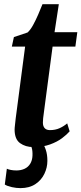

<svg xmlns="http://www.w3.org/2000/svg" viewBox="-20 -710 398 940"><path d="M198 -183.5Q196 -167 194.2 -154.2Q192.5 -141.5 191.2 -131Q190 -120.5 190 -110Q190 -92 198.8 -82.5Q207.5 -73 224.5 -73Q250.5 -73 271.2 -82.2Q292 -91.5 309 -106L321 -67Q307.5 -51.5 283.8 -33.5Q260 -15.5 225 -2.8Q190 10 142.5 10Q105 10 78.2 -9.2Q51.5 -28.5 51.5 -76Q51.5 -79.5 52 -85.5Q52.5 -91.5 53.8 -102.5Q55 -113.5 57 -131.5Q59 -149.5 63 -177L103 -482H38L48 -528.5L115 -551Q128.5 -563 141.8 -587Q155 -611 167 -638.8Q179 -666.5 188 -689.5H268L247 -552.5H358.5L349 -482H237.5ZM80 211Q60 211 38.2 206.2Q16.5 201.5 3.5 193.5L13.5 116Q20 119.5 33 122Q46 124.5 60 124.5Q83 124.5 100.5 116.2Q118 108 128 91.5Q138 75 139 52.5Q140 26.5 134.8 12.2Q129.5 -2 126 -13.5L157.5 -15.5L186 -13.5Q196.5 0.5 204.2 23.5Q212 46.5 212 77.5Q212 110.5 197.2 141.2Q182.5 172 153 191.5Q123.5 211 80 211Z"/></svg>

Font: Merriweather 24pt
Style: Bold Italic
Weight: 700
Italic angle: -7.8°
Designer: Eben Sorkin
Foundry: Eben Sorkin
Version: Version 2.101